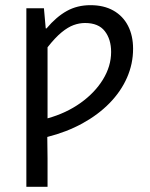

<svg xmlns="http://www.w3.org/2000/svg" viewBox="-20 -518 582 743"><path d="M82 205V-486H150L157 -408H160Q198 -453 238.5 -475.5Q279 -498 330 -498Q382 -498 419 -477Q456 -456 475.5 -418Q495 -380 495 -329Q495 -271 471.5 -217.5Q448 -164 404 -119Q360 -74 299 -40.5Q238 -7 163 12L164 95V205ZM164 -60Q236 -80 291.5 -119.5Q347 -159 378.5 -210.5Q410 -262 410 -317Q410 -366 385.5 -397.5Q361 -429 309 -429Q287 -429 265 -421Q243 -413 218.5 -393Q194 -373 164 -335Z"/></svg>

Font: Source Sans 3 ExtraLight
Style: Regular
Weight: 400
Version: Version 3.052;hotconv 1.1.0;makeotfexe 2.6.0